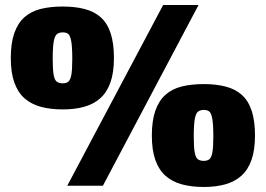

<svg xmlns="http://www.w3.org/2000/svg" viewBox="-20 -736 1060 765"><path d="M23 -505Q23 -564 37 -604Q51 -644 77.5 -667.5Q104 -691 142.5 -700.5Q181 -710 230 -710Q279 -710 317.5 -700Q356 -690 382 -666.5Q408 -643 421 -603Q434 -563 434 -505Q434 -447 420 -407.5Q406 -368 379.5 -344.5Q353 -321 315.5 -310.5Q278 -300 230 -300Q181 -300 142.5 -310.5Q104 -321 77.5 -344.5Q51 -368 37 -407.5Q23 -447 23 -505ZM190 -501Q190 -457 194 -436.5Q198 -416 207 -410Q216 -404 230 -404Q243 -404 251.5 -410Q260 -416 264 -436.5Q268 -457 268 -501Q268 -551 263.5 -573.5Q259 -596 251 -601.5Q243 -607 230 -607Q217 -607 208 -601Q199 -595 194.5 -573Q190 -551 190 -501ZM390 4H248L630 -716H771ZM585 -196Q585 -255 599 -295Q613 -335 639.5 -358.5Q666 -382 704.5 -391.5Q743 -401 792 -401Q841 -401 879.5 -391Q918 -381 944 -357.5Q970 -334 983 -294Q996 -254 996 -196Q996 -138 982 -98.5Q968 -59 941.5 -35.5Q915 -12 877.5 -1.5Q840 9 792 9Q743 9 704.5 -1.5Q666 -12 639.5 -35.5Q613 -59 599 -98.5Q585 -138 585 -196ZM752 -192Q752 -148 756 -127.5Q760 -107 769 -101Q778 -95 792 -95Q805 -95 813.5 -101Q822 -107 826 -127.5Q830 -148 830 -192Q830 -242 825.5 -264.5Q821 -287 813 -292.5Q805 -298 792 -298Q779 -298 770 -292Q761 -286 756.5 -264Q752 -242 752 -192Z"/></svg>

Font: Georama Black
Style: Regular
Weight: 900
Designer: Jean-Baptiste Levee
Foundry: Production Type
Version: Version 1.001